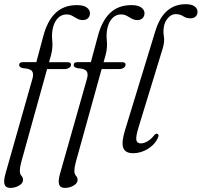

<svg xmlns="http://www.w3.org/2000/svg" viewBox="-32 -740 985 938"><path d="M61.5 -422.5Q61.5 -436.5 81 -436.5H145.5L178.5 -559.5Q198 -636.5 238.5 -675.8Q279 -715 343.5 -715Q376.5 -715 392 -703.2Q407.5 -691.5 407.5 -675.5Q407.5 -661 398.2 -651.5Q389 -642 372.5 -642Q357.5 -642 345.5 -648.8Q333.5 -655.5 321.2 -662.5Q309 -669.5 293 -669.5Q269 -669.5 251.8 -652.5Q234.5 -635.5 227.5 -607.5Q219.5 -578 223.2 -542.2Q227 -506.5 217.5 -471.5L207.5 -436H298.5Q315 -436 315 -424.5Q315 -414.5 305.5 -408.5Q296 -402.5 282 -402.5H198L72.5 49.5Q65 76.5 65 95.5Q65 110.5 72.8 118.8Q80.5 127 80.5 139.5Q80.5 155 61.2 166.5Q42 178 18 178Q-4 178 -9.8 160.8Q-15.5 143.5 -4.5 106L126.5 -355.5Q133.5 -380 124.5 -392.5Q115.5 -405 79 -407Q61.5 -411.5 61.5 -422.5ZM328 -422.5Q328 -436.5 347.5 -436.5H412L445 -559.5Q464.5 -636.5 505 -675.8Q545.5 -715 610 -715Q643 -715 658.5 -703.2Q674 -691.5 674 -675.5Q674 -661 664.8 -651.5Q655.5 -642 639 -642Q624 -642 612 -648.8Q600 -655.5 587.8 -662.5Q575.5 -669.5 559.5 -669.5Q535.5 -669.5 518.2 -652.5Q501 -635.5 494 -607.5Q486 -578 489.8 -542.2Q493.5 -506.5 484 -471.5L474 -436H565Q581.5 -436 581.5 -424.5Q581.5 -414.5 572 -408.5Q562.5 -402.5 548.5 -402.5H464.5L339 49.5Q331.5 76.5 331.5 95.5Q331.5 110.5 339.2 118.8Q347 127 347 139.5Q347 155 327.8 166.5Q308.5 178 284.5 178Q262.5 178 256.8 160.8Q251 143.5 262 106L393 -355.5Q400 -380 391 -392.5Q382 -405 345.5 -407Q328 -411.5 328 -422.5ZM875 -719.5Q904.5 -719.5 918.8 -708.8Q933 -698 933 -683Q933 -669 924.2 -659.8Q915.5 -650.5 898 -650.5Q878 -650.5 862.8 -660.8Q847.5 -671 826 -671Q805.5 -671 789 -652.5Q772.5 -634 768.5 -608.5Q764.5 -584.5 768.8 -560.8Q773 -537 762.5 -502L645 -118.5Q630.5 -71 634.2 -55.2Q638 -39.5 656 -39.5Q671 -39.5 688.5 -49.5Q706 -59.5 722 -80Q729.5 -88.5 736 -86.5Q747 -83 739.5 -66.5Q725.5 -34.5 691 -13Q656.5 8.5 618 8.5Q580 8.5 570.2 -17.8Q560.5 -44 578.5 -103L726.5 -587Q747.5 -655.5 784.8 -687.5Q822 -719.5 875 -719.5Z"/></svg>

Font: Fraunces 72pt S050 Light
Style: Italic
Weight: 300
Italic angle: -16°
Version: Version 1.000; ttfautohint (v1.8.3)